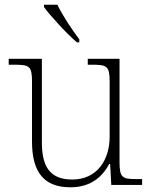

<svg xmlns="http://www.w3.org/2000/svg" viewBox="-20 -786 645 816"><path d="M307 -606H317V-619C288 -657 245 -721 224 -766H167V-756C192 -721 264 -642 307 -606ZM279 10C363 10 414 -32 444 -89H448L453 0H584V-25H558C501 -25 488 -30 488 -97V-536H353V-511H368C435 -511 446 -506 446 -438V-205C446 -107 393 -23 287 -23C183 -23 158 -90 158 -183V-536H17V-511H38C105 -511 116 -506 116 -439V-184C116 -51 170 10 279 10Z"/></svg>

Font: Noto Serif Lao ExtraLight
Style: Regular
Weight: 200
Designer: Monotype Design Team
Foundry: Monotype Imaging Inc.
Version: Version 2.003